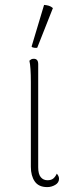

<svg xmlns="http://www.w3.org/2000/svg" viewBox="-20 -752 311 784"><path d="M173 12Q138 12 122 -11Q106 -34 106 -71V-417Q106 -447 104.5 -469.5Q103 -492 100 -504Q103 -507 107 -509.5Q111 -512 118 -512Q127 -512 131.5 -506.5Q136 -501 136 -490V-69Q136 -41 146.5 -28.5Q157 -16 174 -16Q189 -16 197.5 -23Q206 -30 212 -43Q217 -37 219 -32Q221 -27 221 -22Q221 -6 205.5 3Q190 12 173 12ZM132 -557Q128 -556 119.5 -557Q111 -558 109 -562L160 -732Q171 -731 179.5 -728.5Q188 -726 196 -719Z"/></svg>

Font: Arima Thin Thin
Style: Regular
Weight: 250
Version: Version 1.100